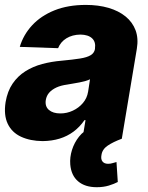

<svg xmlns="http://www.w3.org/2000/svg" viewBox="-28 -573 610 793"><path d="M148.4 9.8Q96.7 9.3 58.8 -8.3Q21 -25.9 3.9 -61.8Q-13.2 -97.7 -4.9 -151.4Q2.9 -196.8 24.2 -227.8Q45.4 -258.8 76.7 -278.6Q107.9 -298.3 146.2 -308.6Q184.6 -318.8 226.6 -322.3Q273.4 -326.7 302.5 -331.3Q331.5 -335.9 346.4 -345Q361.3 -354 364.3 -370.6V-373Q368.2 -399.9 352.3 -414.8Q336.4 -429.7 304.2 -430.2Q270.5 -429.7 246.3 -414.8Q222.2 -399.9 211.9 -374L53.7 -379.4Q68.4 -429.2 104.7 -468.5Q141.1 -507.8 197 -530.3Q252.9 -552.7 326.7 -552.7Q378.4 -552.7 420.2 -540.5Q461.9 -528.3 490.7 -504.9Q519.5 -481.4 532 -447.8Q544.4 -414.1 537.1 -371.1L475.1 0H312.5L325.2 -76.7H320.8Q301.3 -48.3 275.6 -29.3Q250 -10.3 218.3 -0.5Q186.5 9.3 148.4 9.8ZM221.2 -104.5Q248.5 -104.5 272.9 -116Q297.4 -127.4 314.5 -147.5Q331.5 -167.5 335.9 -194.3L343.8 -245.6Q336.4 -241.7 325.2 -238.5Q314 -235.4 300.8 -232.7Q287.6 -230 274.4 -228Q261.2 -226.1 249 -223.6Q223.6 -220.2 205.1 -211.7Q186.5 -203.1 175.3 -190.4Q164.1 -177.7 161.1 -159.7Q157.2 -133.3 174.1 -118.9Q190.9 -104.5 221.2 -104.5ZM371.6 200.2Q323.2 200.2 294.7 176Q266.1 151.9 262.2 106.4Q259.8 76.7 269.3 46.4Q278.8 16.1 298.3 -8.5Q317.9 -33.2 345.7 -44.4L475.1 0Q439.5 13.2 417 28.3Q394.5 43.5 391.1 66.9Q387.7 84.5 395.3 94Q402.8 103.5 418.5 103.5Q428.7 103.5 437.3 100.6Q445.8 97.7 453.1 96.2L458.5 178.7Q443.8 186.5 421.6 193.4Q399.4 200.2 371.6 200.2Z"/></svg>

Font: Inter Tight ExtraBold
Style: Italic
Weight: 800
Italic angle: -9.39999°
Designer: Rasmus Andersson
Foundry: rsms
Version: Version 3.004